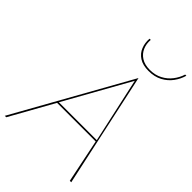

<svg xmlns="http://www.w3.org/2000/svg" viewBox="-282 -1029 1132 1132"><g transform="rotate(45 284.0 -462.5)"><path d="M155 -282 382 -688 471 -282ZM150 -272H472L528 0H540L386 -715L-14 0H-2ZM268 -925Q265 -889 277.5 -857Q290 -825 320 -805.5Q350 -786 398 -786Q447 -786 483.5 -805.5Q520 -825 543 -856.5Q566 -888 576 -924H566Q556 -891 533.5 -861.5Q511 -832 477 -814Q443 -796 399 -796Q356 -796 328 -814Q300 -832 287.5 -861.5Q275 -891 278 -925Z"/></g></svg>

Font: Jost* 200 Hairline Italic
Style: Italic
Weight: 100
Italic angle: -10°
Version: Version 3.200; ttfautohint (v0.97) -l 8 -r 50 -G 200 -x 14 -